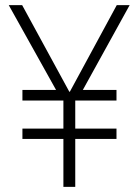

<svg xmlns="http://www.w3.org/2000/svg" viewBox="-20 -725 538 745"><path d="M226 0V-186H67V-226H226V-335H67V-376H208L202 -368L14 -705H66L249 -369H251L433 -705H483L297 -368L290 -376H432V-335H272V-226H432V-186H272V0Z"/></svg>

Font: Nunito Sans 7pt Condensed ExtraLight
Style: Regular
Weight: 250
Width: 3
Designer: Vernon Adams
Foundry: Vernon Adams
Version: Version 3.101;gftools[0.9.27]